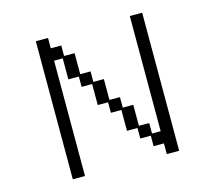

<svg xmlns="http://www.w3.org/2000/svg" viewBox="-113 -927 1226 1095"><g transform="rotate(-15 500.0 -379.5)"><path d="M186 -787H258V-726H320V-664H382V-540H443V-478H505V-355H567V-293H629V-169H690V-107H741V-787H814V28H741V-35H680V-97H618V-159H556V-282H494V-344H433V-468H371V-529H309V-653H258V28H186Z"/></g></svg>

Font: DotGothic16
Style: Regular
Weight: 400
Designer: Fontworks Inc.
Foundry: Fontworks Inc.
Version: Version 1.100